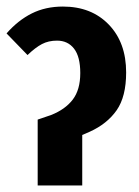

<svg xmlns="http://www.w3.org/2000/svg" viewBox="-25 -566 425 586"><path d="M90 -201 131 -215Q174 -232 197 -262Q220 -292 220 -343Q220 -393 201 -417.5Q182 -442 149 -442Q123 -442 103 -431.5Q83 -421 59 -398L-5 -464Q30 -504 72 -525Q114 -546 167 -546Q254 -546 307 -491Q360 -436 360 -345Q360 -271 331 -229.5Q302 -188 249 -164L226 -154V0H90Z"/></svg>

Font: Fira Sans Extra Condensed SemiBold
Style: Regular
Weight: 600
Width: 1
Designer: Carrois Corporate & Edenspiekermann AG
Foundry: Carrois Corporate GbR & Edenspiekermann AG
Version: Version 4.203